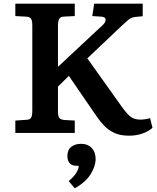

<svg xmlns="http://www.w3.org/2000/svg" viewBox="-20 -720 853 1040"><path d="M679 15Q631 15 598.5 -0.5Q566 -16 543 -40.5Q520 -65 501 -93L353 -309L294 -251V-117Q294 -91 301 -81.5Q308 -72 329 -70L385 -67V0H63V-67L122 -71Q139 -71 147 -80.5Q155 -90 155 -121V-582Q155 -608 148 -618.5Q141 -629 119 -630L63 -633V-700H385V-633L326 -630Q308 -629 301 -618Q294 -607 294 -579V-358L535 -583Q553 -599 552 -614Q551 -629 527 -630L480 -633L490 -700H753V-632L710 -628Q698 -626 689.5 -622Q681 -618 670.5 -608.5Q660 -599 641 -582L453 -404L631 -154Q661 -111 682.5 -91.5Q704 -72 741 -72Q752 -72 765.5 -74Q779 -76 793 -80L806 -28Q786 -9 752.5 3Q719 15 679 15ZM385 300 352 261Q380 237 392.5 217.5Q405 198 407 178H396Q368 178 356.5 163Q345 148 345 125Q345 92 366 75.5Q387 59 419 59Q455 59 476.5 81.5Q498 104 498 141Q498 180 471 223.5Q444 267 385 300Z"/></svg>

Font: Literata 7pt SemiBold
Style: Regular
Weight: 600
Designer: Latin by Veronika Burian and Jose Scaglione. Greek by Irene Vlachou. Cyrillic by Vera Evstafieva.
Foundry: TypeTogether
Version: Version 3.002